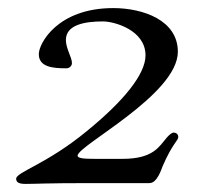

<svg xmlns="http://www.w3.org/2000/svg" viewBox="-20 -453 490 475"><path d="M20 -11C20 -3 25 2 43 2C70 2 92 0 202 0H350C369 0 380 -36 382 -41C407 -99 421 -105 421 -114C421 -120 417 -125 409 -125C406 -125 399 -120 393 -113C374 -91 360 -60 283 -60H217C188 -60 172 -61 172 -68C172 -93 420 -219 420 -325C420 -403 334 -433 260 -433C123 -433 76 -346 76 -319C76 -287 111 -284 144 -284C153 -284 158 -291 158 -297C158 -311 143 -333 143 -354C143 -392 190 -400 235 -400C262 -400 340 -379 340 -316C340 -269 285 -202 194 -128C97 -48 20 -27 20 -11Z"/></svg>

Font: OFL Sorts Mill Goudy
Style: Italic
Weight: 500
Italic angle: -6°
Version: Version 003.000